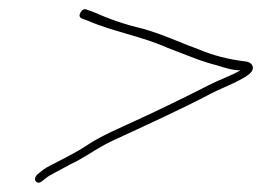

<svg xmlns="http://www.w3.org/2000/svg" viewBox="-20 -411 567 415"><path d="M154.3 -384.5C150.5 -378.2 151.3 -373.7 156.7 -371L170.5 -366C222.3 -343.2 288.8 -331.8 341.1 -308L372.3 -296C398.1 -286.1 420 -276.9 448.3 -270C463.4 -265 482.3 -259 499.8 -259C479.4 -247.2 450.9 -237.3 431.4 -227C379.6 -200.6 330.1 -176.5 276 -151.5C240.8 -135.2 198 -117.2 169.6 -98C142.7 -80.1 115.8 -67.5 88.2 -53C76.1 -47.1 69.9 -41.3 60.8 -34C49.2 -23.4 59.7 -9.2 71.6 -20C79.5 -26.4 84.7 -30.8 95.3 -36C112.1 -44.8 128.5 -54.3 146.5 -63C172.9 -77.2 190.3 -91 221.5 -106C294 -139.7 368.9 -173.3 438.5 -210C457.6 -220.2 515 -241.3 524.3 -257C531.4 -268.6 521.1 -276.8 512.2 -278C474.5 -282.3 440.2 -291.3 410.2 -304C369.7 -318.6 332.8 -336.6 288.6 -349C248.3 -358.4 215.3 -370.3 181.9 -385L168 -390C162.7 -392.7 158.1 -390.8 154.3 -384.5Z"/></svg>

Font: HoneyBee
Style: UltLitIt
Weight: 100
Foundry: Cannot Into Space Fonts
Version: Version 0.89